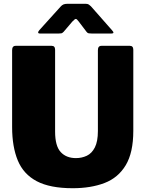

<svg xmlns="http://www.w3.org/2000/svg" viewBox="-20 -984 768 1014"><path d="M684 -293Q684 -178 644 -111.5Q604 -45 532 -17.5Q460 10 364 10Q244 10 174 -27Q104 -64 74 -136.5Q44 -209 44 -313V-719Q44 -742 63 -742H253Q271 -742 271 -721V-289Q271 -213 300.5 -181Q330 -149 381 -149Q412 -149 438.5 -161.5Q465 -174 481 -205.5Q497 -237 497 -292V-719Q497 -742 516 -742H666Q684 -742 684 -721V-293ZM437 -816 396 -870Q386 -884 380.5 -884Q375 -884 362 -870L316 -816Q309 -809 304.5 -808Q300 -807 290 -807H191Q182 -807 181.5 -812Q181 -817 188 -825L300 -949Q307 -957 315 -960.5Q323 -964 337 -964H432Q443 -964 449 -960Q455 -956 460 -951L571 -825Q588 -807 569 -807H464Q455 -807 448.5 -808Q442 -809 437 -816Z"/></svg>

Font: Libre Franklin Black
Style: Regular
Weight: 900
Designer: Pablo Impallari, Rodrigo Fuenzalida, Nhung Nguyen
Foundry: Impallari Type
Version: Version 3.000